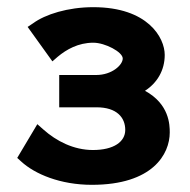

<svg xmlns="http://www.w3.org/2000/svg" viewBox="-20 -505 529 535"><path d="M239 -87C185 -87 137 -112 101 -144L84 -159L28 -65L39 -55C77 -20 148 10 236 10C406 10 453 -76 453 -136C453 -157 452 -215 384 -252C418 -274 439 -309 439 -352C439 -400 392 -485 240 -485C169 -485 106 -465 72 -440L57 -430L126 -334L141 -347C165 -367 198 -386 240 -386C273 -386 322 -360 322 -342C322 -324 292 -296 248 -296H145V-206H249C306 -206 329 -177 329 -143C329 -110 297 -87 239 -87Z"/></svg>

Font: Mint Spirit
Style: Bold
Weight: 700
Designer: HARENDAL Hirwen
Foundry: Arkandis Digital Foundry.
Version: Version 1.004;FFEdit